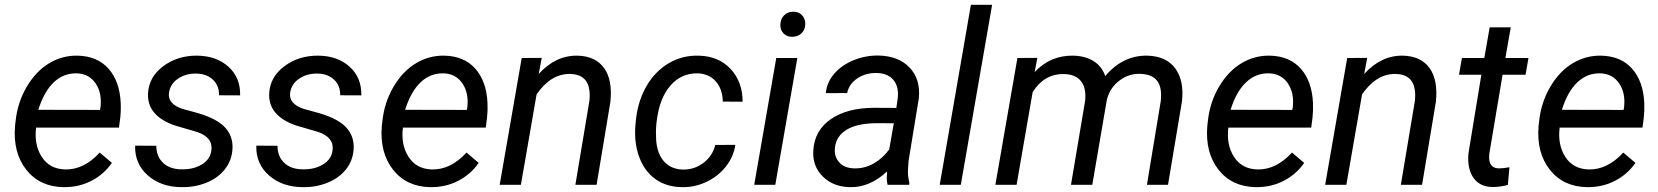

<svg xmlns="http://www.w3.org/2000/svg" viewBox="-20 -770 6907 800"><path d="M243.7 9.8Q145 7.8 89.4 -63Q33.7 -133.8 42.5 -244.1L44.9 -265.1Q53.2 -343.8 91.6 -408.7Q129.9 -473.6 185.1 -506.6Q240.2 -539.6 304.2 -538.1Q385.7 -536.1 432.1 -483.9Q478.5 -431.6 482.9 -342.3Q484.4 -310.5 481 -278.8L475.6 -238.3H130.4Q121.6 -166.5 154.1 -116.2Q186.5 -65.9 251 -64Q329.1 -62 395.5 -134.3L446.3 -91.3Q413.1 -43.5 360.6 -16.4Q308.1 10.7 243.7 9.8ZM299.8 -464.4Q245.1 -465.8 204.3 -427.2Q163.6 -388.7 139.6 -312.5L396.5 -312L398.4 -319.8Q406.2 -381.3 378.7 -422.1Q351.1 -462.9 299.8 -464.4Z M860.8 -143.1Q868.2 -197.8 800.8 -220.2L709 -247.1Q592.8 -287.1 596.7 -379.9Q600.1 -449.7 660.4 -494.4Q720.7 -539.1 802.2 -538.1Q882.3 -537.1 932.4 -491.5Q982.4 -445.8 980.5 -372.6L892.6 -373Q893.6 -412.6 867.7 -437.5Q841.8 -462.4 798.8 -463.4Q752.9 -464.4 719.7 -440.9Q689 -418.9 684.1 -383.3Q677.7 -337.4 740.2 -316.4L784.7 -304.2Q875.5 -280.8 913.6 -243.2Q951.7 -205.6 948.7 -149.9Q945.8 -100.6 916.5 -64Q887.2 -27.3 838.4 -8.1Q789.6 11.2 734.4 9.8Q650.4 8.8 595.7 -39.3Q541 -87.4 543 -163.1L631.3 -162.6Q631.3 -118.2 659.7 -91.3Q688 -64.5 737.3 -64.5Q785.6 -63.5 820.8 -84.7Q856 -106 860.8 -143.1Z M1365.7 -143.1Q1373 -197.8 1305.7 -220.2L1213.9 -247.1Q1097.7 -287.1 1101.6 -379.9Q1105 -449.7 1165.3 -494.4Q1225.6 -539.1 1307.1 -538.1Q1387.2 -537.1 1437.3 -491.5Q1487.3 -445.8 1485.4 -372.6L1397.5 -373Q1398.4 -412.6 1372.6 -437.5Q1346.7 -462.4 1303.7 -463.4Q1257.8 -464.4 1224.6 -440.9Q1193.8 -418.9 1189 -383.3Q1182.6 -337.4 1245.1 -316.4L1289.6 -304.2Q1380.4 -280.8 1418.5 -243.2Q1456.5 -205.6 1453.6 -149.9Q1450.7 -100.6 1421.4 -64Q1392.1 -27.3 1343.3 -8.1Q1294.4 11.2 1239.3 9.8Q1155.3 8.8 1100.6 -39.3Q1045.9 -87.4 1047.9 -163.1L1136.2 -162.6Q1136.2 -118.2 1164.6 -91.3Q1192.9 -64.5 1242.2 -64.5Q1290.5 -63.5 1325.7 -84.7Q1360.8 -106 1365.7 -143.1Z M1772 9.8Q1673.3 7.8 1617.7 -63Q1562 -133.8 1570.8 -244.1L1573.2 -265.1Q1581.5 -343.8 1619.9 -408.7Q1658.2 -473.6 1713.4 -506.6Q1768.6 -539.6 1832.5 -538.1Q1914.1 -536.1 1960.4 -483.9Q2006.8 -431.6 2011.2 -342.3Q2012.7 -310.5 2009.3 -278.8L2003.9 -238.3H1658.7Q1649.9 -166.5 1682.4 -116.2Q1714.8 -65.9 1779.3 -64Q1857.4 -62 1923.8 -134.3L1974.6 -91.3Q1941.4 -43.5 1888.9 -16.4Q1836.4 10.7 1772 9.8ZM1828.1 -464.4Q1773.4 -465.8 1732.7 -427.2Q1691.9 -388.7 1668 -312.5L1924.8 -312L1926.8 -319.8Q1934.6 -381.3 1907 -422.1Q1879.4 -462.9 1828.1 -464.4Z M2237.3 -528.8 2224.6 -461.9Q2295.9 -540 2386.7 -538.1Q2461.4 -536.1 2497.1 -486.3Q2532.7 -436.5 2523.4 -346.2L2465.8 0H2377.4L2435.5 -347.7Q2438.5 -371.6 2436 -392.1Q2427.7 -460.4 2355.5 -461.9Q2275.9 -463.4 2215.8 -377L2150.4 0H2062L2153.8 -528.3Z M2825.2 -63.5Q2872.6 -62.5 2910.6 -91.1Q2948.7 -119.6 2960.4 -166L3043.9 -166.5Q3036.6 -116.7 3004.2 -75.7Q2971.7 -34.7 2922.4 -11.7Q2873 11.2 2821.3 9.8Q2755.4 8.8 2709.7 -24.7Q2664.1 -58.1 2642.6 -117.9Q2621.1 -177.7 2627.9 -252.4L2630.4 -276.9Q2639.6 -353 2674.8 -413.1Q2710 -473.1 2766.6 -506.6Q2823.2 -540 2891.6 -538.1Q2974.6 -536.1 3024.4 -482.4Q3074.2 -428.7 3074.2 -346.2L2991.7 -346.7Q2990.7 -398.4 2962.9 -430.4Q2935.1 -462.4 2887.7 -464.4Q2818.8 -465.8 2773.2 -413.1Q2727.5 -360.4 2716.3 -265.6L2714.8 -252.9Q2711.9 -221.7 2713.9 -188.5Q2717.3 -131.3 2746.1 -98.1Q2774.9 -64.9 2825.2 -63.5Z M3210.4 0H3122.6L3214.4 -528.3H3302.2ZM3283.2 -721.2Q3305.7 -722.2 3320.6 -707.8Q3335.4 -693.4 3335.4 -669.9Q3335 -647 3320.6 -632.3Q3306.2 -617.7 3283.2 -616.7Q3260.3 -615.7 3245.6 -629.9Q3231 -644 3231.4 -667Q3231.9 -689.9 3246.1 -705.1Q3260.3 -720.2 3283.2 -721.2Z M3678.2 0Q3674.8 -14.2 3674.8 -27.8L3676.3 -55.7Q3603.5 11.7 3522 9.8Q3452.1 8.8 3408.4 -34.4Q3364.7 -77.6 3368.7 -142.6Q3373.5 -226.6 3442.1 -273.7Q3510.7 -320.8 3622.6 -320.8L3714.8 -320.3L3720.7 -362.3Q3725.6 -409.7 3702.4 -437.3Q3679.2 -464.8 3632.8 -465.8Q3587.4 -466.8 3552.5 -443.6Q3517.6 -420.4 3509.8 -382.3L3420.9 -381.8Q3425.3 -428.2 3457 -464.1Q3488.8 -500 3538.6 -519.8Q3588.4 -539.6 3641.6 -538.6Q3724.1 -536.6 3770 -488.5Q3815.9 -440.4 3808.6 -360.8L3765.6 -99.1L3763.2 -61.5Q3762.2 -34.7 3769 -8.3L3768.1 0ZM3539.6 -68.4Q3582 -67.4 3619.9 -88.6Q3657.7 -109.9 3685.1 -147.5L3704.1 -256.3L3637.2 -256.8Q3553.7 -256.8 3509.3 -230.5Q3464.8 -204.1 3459 -155.8Q3454.6 -118.7 3476.3 -94Q3498 -69.3 3539.6 -68.4Z M3983.4 0H3895.5L4025.4 -750H4113.8Z M4302.2 -528.8 4291 -469.7Q4357.4 -540 4451.7 -538.1Q4502 -537.1 4536.9 -515.1Q4571.8 -493.2 4585 -453.1Q4659.2 -540 4760.3 -538.1Q4839.4 -536.1 4877 -484.9Q4914.6 -433.6 4904.8 -347.2L4846.7 0H4758.8L4816.4 -348.1Q4819.3 -373.5 4816.4 -394.5Q4807.1 -460.9 4729.5 -462.4Q4681.2 -463.4 4641.8 -432.4Q4602.5 -401.4 4591.3 -351.1L4531.2 0H4442.4L4501 -347.7Q4507.3 -401.9 4484.6 -431.2Q4461.9 -460.4 4414.1 -461.4Q4331.5 -463.4 4282.7 -386.2L4215.8 0H4127.4L4219.2 -528.3Z M5211.4 9.8Q5112.8 7.8 5057.1 -63Q5001.5 -133.8 5010.3 -244.1L5012.7 -265.1Q5021 -343.8 5059.3 -408.7Q5097.7 -473.6 5152.8 -506.6Q5208 -539.6 5272 -538.1Q5353.5 -536.1 5399.9 -483.9Q5446.3 -431.6 5450.7 -342.3Q5452.1 -310.5 5448.7 -278.8L5443.4 -238.3H5098.1Q5089.4 -166.5 5121.8 -116.2Q5154.3 -65.9 5218.8 -64Q5296.9 -62 5363.3 -134.3L5414.1 -91.3Q5380.9 -43.5 5328.4 -16.4Q5275.9 10.7 5211.4 9.8ZM5267.6 -464.4Q5212.9 -465.8 5172.1 -427.2Q5131.3 -388.7 5107.4 -312.5L5364.3 -312L5366.2 -319.8Q5374 -381.3 5346.4 -422.1Q5318.8 -462.9 5267.6 -464.4Z M5676.8 -528.8 5664.1 -461.9Q5735.4 -540 5826.2 -538.1Q5900.9 -536.1 5936.5 -486.3Q5972.2 -436.5 5962.9 -346.2L5905.3 0H5816.9L5875 -347.7Q5877.9 -371.6 5875.5 -392.1Q5867.2 -460.4 5794.9 -461.9Q5715.3 -463.4 5655.3 -377L5589.8 0H5501.5L5593.3 -528.3Z M6274.9 -656.2 6252.4 -528.3H6348.6L6336.4 -458.5H6240.7L6185.5 -129.9Q6184.1 -117.2 6185.1 -106.4Q6188.5 -68.4 6226.6 -68.4Q6242.7 -68.4 6269.5 -73.2L6262.7 0.5Q6231 9.3 6198.2 9.3Q6145.5 8.3 6119.1 -29.5Q6092.8 -67.4 6098.6 -131.3L6152.3 -458.5H6059.1L6071.3 -528.3H6164.6L6187 -656.2Z M6591.8 9.8Q6493.2 7.8 6437.5 -63Q6381.8 -133.8 6390.6 -244.1L6393.1 -265.1Q6401.4 -343.8 6439.7 -408.7Q6478 -473.6 6533.2 -506.6Q6588.4 -539.6 6652.3 -538.1Q6733.9 -536.1 6780.3 -483.9Q6826.7 -431.6 6831.1 -342.3Q6832.5 -310.5 6829.1 -278.8L6823.7 -238.3H6478.5Q6469.7 -166.5 6502.2 -116.2Q6534.7 -65.9 6599.1 -64Q6677.2 -62 6743.7 -134.3L6794.4 -91.3Q6761.2 -43.5 6708.7 -16.4Q6656.2 10.7 6591.8 9.8ZM6647.9 -464.4Q6593.3 -465.8 6552.5 -427.2Q6511.7 -388.7 6487.8 -312.5L6744.6 -312L6746.6 -319.8Q6754.4 -381.3 6726.8 -422.1Q6699.2 -462.9 6647.9 -464.4Z"/></svg>

Font: TypoPRO Roboto
Style: Italic
Weight: 400
Italic angle: -12°
Designer: Google
Version: Version 2.136; 2016